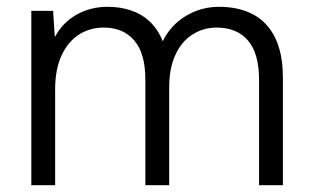

<svg xmlns="http://www.w3.org/2000/svg" viewBox="-20 -544 916 564"><path d="M72 0V-512H136L141 -435Q164 -478 205 -501Q246 -524 296 -524Q333 -524 364.5 -513.5Q396 -503 420 -480.5Q444 -458 458 -423Q482 -471 526.5 -497.5Q571 -524 623 -524Q681 -524 723 -502Q765 -480 788 -433.5Q811 -387 811 -316V0H741V-309Q741 -387 708.5 -425Q676 -463 616 -463Q578 -463 546 -443Q514 -423 495.5 -383.5Q477 -344 477 -287V0H407V-310Q407 -387 374.5 -425Q342 -463 285 -463Q244 -463 212 -442.5Q180 -422 161 -381.5Q142 -341 142 -282V0Z"/></svg>

Font: DM Sans 12pt Light
Style: Regular
Weight: 300
Version: Version 4.004;gftools[0.9.30]